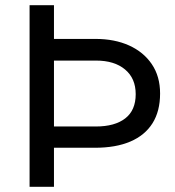

<svg xmlns="http://www.w3.org/2000/svg" viewBox="-20 -720 673 740"><path d="M94 0V-700H188V-570H348Q421.5 -570 477.5 -544.8Q533.5 -519.5 565.2 -472.5Q597 -425.5 597 -359.5Q597 -291.5 567.8 -245Q538.5 -198.5 482.5 -174.5Q426.5 -150.5 346 -150.5H188V0ZM188 -232.5H349.5Q422.5 -232.5 462.8 -263.8Q503 -295 503 -357Q503 -418 462 -452.2Q421 -486.5 350.5 -486.5H188Z"/></svg>

Font: Geologica Roman Light
Style: Regular
Weight: 300
Designer: Sindre Bremnes, Frode Helland
Foundry: Monokrom Skriftforlag AS
Version: Version 1.010;gftools[0.9.28]